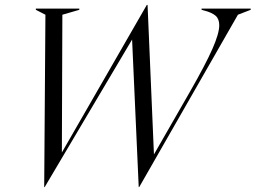

<svg xmlns="http://www.w3.org/2000/svg" viewBox="-20 -747 1041 782"><path d="M126 -712H303V-707L234 -687L232 -126L578 -727H581L607 -118L754 -374Q817 -484 845 -547.5Q873 -611 873 -644Q873 -670 858 -683Q843 -696 812 -704L801 -707V-712H1001V-707L949 -687L547 15H545L518 -586L162 15H160L165 -687L126 -707Z"/></svg>

Font: Nyght Serif Light Italic
Style: Regular
Weight: 300
Italic angle: -16°
Designer: Maksym Kobuzan
Version: Version 0.410